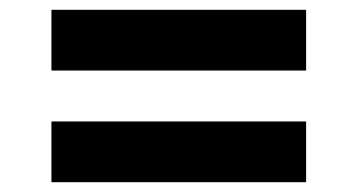

<svg xmlns="http://www.w3.org/2000/svg" viewBox="-20 -446 730 392"><path d="M605 -198V-74H85V-198ZM605 -426V-302H85V-426Z"/></svg>

Font: Quantico
Style: Bold
Weight: 700
Designer: Matt Desmond
Foundry: MADtype
Version: Version 2.002